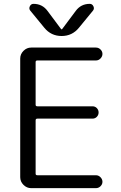

<svg xmlns="http://www.w3.org/2000/svg" viewBox="-20 -977 627 997"><path d="M373 -920Q400 -957 446 -957Q459 -957 465 -944.5Q471 -932 463 -922L390 -833Q355 -790 300 -790Q245 -790 210 -833L137 -922Q129 -932 135 -944.5Q141 -957 154 -957Q200 -957 227 -920L298 -825H300H302ZM142 0Q119 0 102 -17Q85 -34 85 -57V-673Q85 -696 102 -713Q119 -730 142 -730H478Q492 -730 502 -720Q512 -710 512 -697Q512 -684 502 -673.5Q492 -663 478 -663H174Q165 -663 165 -655V-433Q165 -425 174 -425H460Q474 -425 483 -415.5Q492 -406 492 -393Q492 -380 483 -370.5Q474 -361 460 -361H174Q165 -361 165 -352V-75Q165 -67 174 -67H478Q492 -67 502 -56.5Q512 -46 512 -33Q512 -20 502 -10Q492 0 478 0Z"/></svg>

Font: Rounded Mplus 1c
Style: Regular
Weight: 400
Version: Version 1.059.20150529